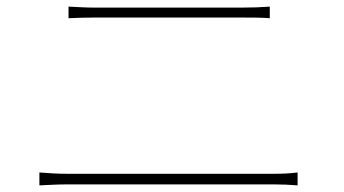

<svg xmlns="http://www.w3.org/2000/svg" viewBox="-20 -643 1040 580"><path d="M99 -83C128 -84 150 -86 183 -86H807C831 -86 855 -85 879 -83V-122C855 -119 833 -118 807 -118H183C150 -118 128 -120 99 -122ZM187 -588C214 -589 235 -590 266 -590H709C740 -590 769 -590 795 -588V-623C769 -621 741 -620 709 -620H266C235 -620 214 -622 187 -623Z"/></svg>

Font: Genne Gothic ExtraLight
Style: Regular
Weight: 250
Designer: Ryoko NISHIZUKA (kana & ideographs); Paul D. Hunt (Latin, Greek & Cyrillic); Wenlong ZHANG (bopomofo); Sandoll Communica
Foundry: Adobe Systems Incorporated
Version: Version 1.004;PS 1.004;hotconv 16.6.51;makeotf.lib2.5.65220